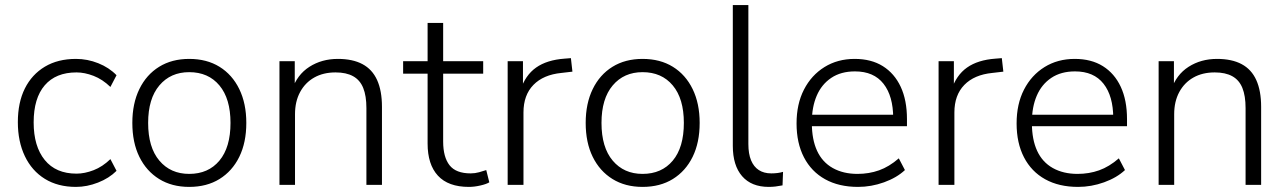

<svg xmlns="http://www.w3.org/2000/svg" viewBox="-20 -725 5044 753"><path d="M278 8Q207 8 156 -23.5Q105 -55 77.5 -112.5Q50 -170 50 -246Q50 -323 77.5 -378Q105 -433 156 -463.5Q207 -494 278 -494Q323 -494 365.5 -477Q408 -460 437 -430L413 -384Q382 -414 347 -427.5Q312 -441 280 -441Q199 -441 155.5 -390.5Q112 -340 112 -245Q112 -151 155.5 -97.5Q199 -44 280 -44Q312 -44 347 -57.5Q382 -71 413 -101L437 -55Q408 -26 364.5 -9Q321 8 278 8Z M722 8Q654 8 604 -23Q554 -54 526.5 -110Q499 -166 499 -243Q499 -319 526.5 -375.5Q554 -432 604 -463Q654 -494 722 -494Q791 -494 841 -463Q891 -432 918.5 -375.5Q946 -319 946 -243Q946 -166 918.5 -110Q891 -54 841 -23Q791 8 722 8ZM722 -43Q797 -43 840.5 -95Q884 -147 884 -243Q884 -338 840.5 -390Q797 -442 722 -442Q649 -442 605 -390Q561 -338 561 -243Q561 -147 605 -95Q649 -43 722 -43Z M1076 0V-485H1136V-372H1125Q1145 -432 1193.5 -463Q1242 -494 1305 -494Q1363 -494 1401.5 -473.5Q1440 -453 1459 -411Q1478 -369 1478 -306V0H1417V-301Q1417 -349 1404.5 -380Q1392 -411 1365 -426Q1338 -441 1296 -441Q1248 -441 1212.5 -421Q1177 -401 1157 -364Q1137 -327 1137 -277V0Z M1819 8Q1738 8 1697.5 -36Q1657 -80 1657 -162V-436H1561V-485H1657V-635H1718V-485H1875V-436H1718V-170Q1718 -109 1743 -77Q1768 -45 1826 -45Q1843 -45 1859 -49.5Q1875 -54 1887 -58L1899 -10Q1888 -3 1864 2.5Q1840 8 1819 8Z M1971 0V-485H2031V-371H2021Q2040 -430 2082.5 -460Q2125 -490 2194 -495L2219 -497L2225 -444L2182 -439Q2111 -432 2072 -392Q2033 -352 2033 -284V0Z M2500 8Q2432 8 2382 -23Q2332 -54 2304.5 -110Q2277 -166 2277 -243Q2277 -319 2304.5 -375.5Q2332 -432 2382 -463Q2432 -494 2500 -494Q2569 -494 2619 -463Q2669 -432 2696.5 -375.5Q2724 -319 2724 -243Q2724 -166 2696.5 -110Q2669 -54 2619 -23Q2569 8 2500 8ZM2500 -43Q2575 -43 2618.5 -95Q2662 -147 2662 -243Q2662 -338 2618.5 -390Q2575 -442 2500 -442Q2427 -442 2383 -390Q2339 -338 2339 -243Q2339 -147 2383 -95Q2427 -43 2500 -43Z M2995 8Q2927 8 2890.5 -34Q2854 -76 2854 -153V-705H2915V-160Q2915 -122 2925.5 -96.5Q2936 -71 2956 -58Q2976 -45 3005 -45Q3018 -45 3029.5 -46.5Q3041 -48 3051 -51L3049 2Q3034 5 3021 6.5Q3008 8 2995 8Z M3345 8Q3270 8 3216 -22Q3162 -52 3133 -108Q3104 -164 3104 -241Q3104 -317 3133 -373.5Q3162 -430 3213.5 -462Q3265 -494 3332 -494Q3397 -494 3442.5 -465.5Q3488 -437 3512.5 -384.5Q3537 -332 3537 -258V-230H3148V-275H3499L3483 -262Q3483 -348 3445 -396.5Q3407 -445 3333 -445Q3278 -445 3240 -419.5Q3202 -394 3183 -349.5Q3164 -305 3164 -247V-242Q3164 -178 3184.5 -133.5Q3205 -89 3246 -66Q3287 -43 3343 -43Q3388 -43 3427.5 -57Q3467 -71 3505 -104L3529 -58Q3497 -28 3447 -10Q3397 8 3345 8Z M3661 0V-485H3721V-371H3711Q3730 -430 3772.5 -460Q3815 -490 3884 -495L3909 -497L3915 -444L3872 -439Q3801 -432 3762 -392Q3723 -352 3723 -284V0Z M4208 8Q4133 8 4079 -22Q4025 -52 3996 -108Q3967 -164 3967 -241Q3967 -317 3996 -373.5Q4025 -430 4076.5 -462Q4128 -494 4195 -494Q4260 -494 4305.5 -465.5Q4351 -437 4375.5 -384.5Q4400 -332 4400 -258V-230H4011V-275H4362L4346 -262Q4346 -348 4308 -396.5Q4270 -445 4196 -445Q4141 -445 4103 -419.5Q4065 -394 4046 -349.5Q4027 -305 4027 -247V-242Q4027 -178 4047.5 -133.5Q4068 -89 4109 -66Q4150 -43 4206 -43Q4251 -43 4290.5 -57Q4330 -71 4368 -104L4392 -58Q4360 -28 4310 -10Q4260 8 4208 8Z M4524 0V-485H4584V-372H4573Q4593 -432 4641.5 -463Q4690 -494 4753 -494Q4811 -494 4849.5 -473.5Q4888 -453 4907 -411Q4926 -369 4926 -306V0H4865V-301Q4865 -349 4852.5 -380Q4840 -411 4813 -426Q4786 -441 4744 -441Q4696 -441 4660.5 -421Q4625 -401 4605 -364Q4585 -327 4585 -277V0Z"/></svg>

Font: Nunito Sans 12pt Light
Style: Regular
Weight: 300
Designer: Vernon Adams
Foundry: Vernon Adams
Version: Version 3.101;gftools[0.9.27]